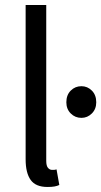

<svg xmlns="http://www.w3.org/2000/svg" viewBox="-20 -732 403 764"><path d="M169 12Q122 12 102 -16Q82 -44 82 -98V-712H164V-92Q164 -72 171 -64Q178 -56 187 -56Q191 -56 194.5 -56Q198 -56 205 -58L216 4Q208 8 197 10Q186 12 169 12ZM304 -263Q279 -263 261.5 -280.5Q244 -298 244 -325Q244 -354 261.5 -371.5Q279 -389 304 -389Q328 -389 345.5 -371.5Q363 -354 363 -325Q363 -298 345.5 -280.5Q328 -263 304 -263Z"/></svg>

Font: Source Sans Pro
Style: Regular
Weight: 400
Designer: Paul D. Hunt
Foundry: Adobe Systems Incorporated
Version: Version 2.021;PS 2.000;hotconv 1.0.86;makeotf.lib2.5.63406